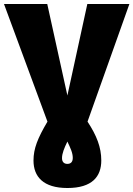

<svg xmlns="http://www.w3.org/2000/svg" viewBox="-45 -716 669 963"><path d="M604 -696H393L293 -237L192 -696H-25L193 -106C144 -23 123 29 123 89C123 170 172 227 293 227C418 227 463 169 463 89C463 23 440 -36 394 -106ZM320 76C320 95 311 106 293 106C276 106 266 96 266 77C266 54 277 27 293 -6C309 28 320 51 320 76Z"/></svg>

Font: Fira Sans Heavy
Style: Regular
Weight: 900
Designer: bBox Type GmbH & Carrois Corporate GbR & Edenspiekermann AG
Foundry: bBox Type GmbH & Carrois Corporate GbR & Edenspiekermann AG
Version: Version 4.300;PS 004.300;hotconv 1.0.88;makeotf.lib2.5.64775